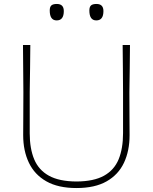

<svg xmlns="http://www.w3.org/2000/svg" viewBox="-20 -940 772 969"><path d="M366 9Q273.5 9 214 -24.8Q154.5 -58.5 125.8 -118.8Q97 -179 97 -258Q97 -291 97.5 -350.5Q98 -410 98 -475Q97.5 -540 97 -596.2Q96.5 -652.5 96 -713H133Q132.5 -652.5 131.8 -596.5Q131 -540.5 130 -475V-267Q130 -190.5 152.5 -136.2Q175 -82 226.8 -53.2Q278.5 -24.5 366 -24Q453.5 -24.5 505 -53.2Q556.5 -82 578.8 -136.2Q601 -190.5 601 -268V-475Q600.5 -540.5 600.2 -596.5Q600 -652.5 599 -713H636Q635.5 -652.5 634.8 -596.5Q634 -540.5 633 -475Q633 -410 633.5 -350.5Q634 -291 634 -258Q634 -179 605.8 -118.8Q577.5 -58.5 518.2 -24.8Q459 9 366 9ZM466 -837Q431 -837 431 -887Q431 -905 439.2 -912.5Q447.5 -920 467 -920Q502 -920 502 -884Q502 -837 466 -837ZM266 -837Q231 -837 231 -887Q231 -905 239.2 -912.5Q247.5 -920 267 -920Q302 -920 302 -884Q302 -837 266 -837Z"/></svg>

Font: Commissioner Loud Thin
Style: Regular
Weight: 100
Designer: Kostas Bartsokas
Foundry: Kostas Bartsokas
Version: Version 1.000; ttfautohint (v1.8.3)